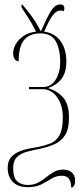

<svg xmlns="http://www.w3.org/2000/svg" viewBox="-20 -685 369 874"><path d="M304 169Q304 143 294 129Q284 115 261 115Q236 115 215 128Q194 141 169 154Q144 167 105 167Q62 167 38.5 143Q15 119 15 79Q15 49 30 31.5Q45 14 68 4.5Q91 -5 114.5 -9Q138 -13 154 -16Q184 -22 209.5 -32Q235 -42 250.5 -69Q266 -96 266 -150Q266 -206 240 -242.5Q214 -279 174 -279H112V-289H176Q213 -289 233.5 -322.5Q254 -356 254 -401Q254 -462 233.5 -497.5Q213 -533 164 -533Q116 -533 90.5 -504Q65 -475 65 -406Q55 -406 47.5 -415Q40 -424 40 -444Q40 -463 51.5 -483.5Q63 -504 86 -520.5Q109 -537 144 -541Q126 -577 110.5 -601.5Q95 -626 78 -651V-664H82Q103 -640 124.5 -610.5Q146 -581 166 -542Q189 -595 209 -630Q229 -665 254 -665Q273 -665 273 -647Q273 -643 272 -639.5Q271 -636 270 -634Q266 -636 263 -636.5Q260 -637 254 -637Q238 -637 221.5 -617Q205 -597 181 -541Q230 -534 256 -497.5Q282 -461 282 -405Q282 -356 261 -327.5Q240 -299 201 -285V-283Q243 -270 268.5 -240Q294 -210 294 -149Q294 -96 275 -68Q256 -40 224.5 -27Q193 -14 154 -6Q126 -1 100 6.5Q74 14 57 30.5Q40 47 40 80Q40 124 58.5 140.5Q77 157 106 157Q133 157 153 146.5Q173 136 190 122Q207 108 225.5 97.5Q244 87 268 87Q292 87 307 100Q322 113 322 137Q322 151 317 160Q312 169 304 169Z"/></svg>

Font: Noto Serif Display ExtraCondensed Thin
Style: Regular
Weight: 100
Width: 2
Designer: Monotype Design Team
Foundry: Monotype Imaging Inc.
Version: Version 2.009